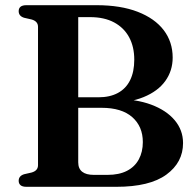

<svg xmlns="http://www.w3.org/2000/svg" viewBox="-20 -720 749 740"><path d="M685.5 -168.5Q685.5 -94 621.2 -47Q557 0 428.5 0H82Q66.5 0 59.2 -6.2Q52 -12.5 52 -23Q52 -42 73 -48.5L101.5 -55Q114 -58.5 120.2 -65.5Q126.5 -72.5 126.5 -83.5V-616.5Q126.5 -627.5 120.2 -634.5Q114 -641.5 101.5 -645L73 -651.5Q52 -658 52 -677Q52 -688 59.2 -694Q66.5 -700 82 -700H352Q445 -700 510.8 -674.5Q576.5 -649 611 -603.8Q645.5 -558.5 645.5 -498Q645.5 -447.5 617.2 -408Q589 -368.5 533.5 -345.8Q478 -323 396.5 -323L424.5 -338.5Q504 -338.5 562.5 -316.8Q621 -295 653.2 -256.8Q685.5 -218.5 685.5 -168.5ZM371.5 -304.5H238V-345H359Q403.5 -345 434.5 -361.8Q465.5 -378.5 481.5 -411Q497.5 -443.5 497.5 -490Q497.5 -539.5 477.8 -576.2Q458 -613 420 -633.5Q382 -654 327 -654H281.5V-94.5Q281.5 -70 296.8 -58Q312 -46 341.5 -46H394.5Q439 -46 469.2 -61.5Q499.5 -77 515 -105.8Q530.5 -134.5 530.5 -172.5Q530.5 -232.5 489.8 -268.5Q449 -304.5 371.5 -304.5Z"/></svg>

Font: Fraunces SemiBold
Style: Regular
Weight: 600
Version: Version 1.000;[b76b70a41]